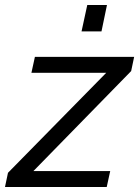

<svg xmlns="http://www.w3.org/2000/svg" viewBox="-55 -750 558 770"><path d="M272 -624 295 -730H374L352 -624ZM-23 -57 371 -458H71L85 -522H483L471 -465L79 -64H387L373 0H-35Z"/></svg>

Font: Raleway-v4020 Medium
Style: Italic
Weight: 500
Italic angle: -12°
Designer: Matt McInerney, Pablo Impallari, Rodrigo Fuenzalida
Foundry: Matt McInerney, Pablo Impallari, Rodrigo Fuenzalida
Version: Version 4.020;PS 004.020;hotconv 1.0.88;makeotf.lib2.5.64775